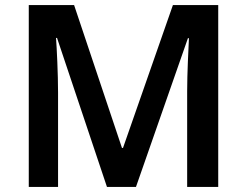

<svg xmlns="http://www.w3.org/2000/svg" viewBox="-20 -734 969 754"><path d="M400 0H514L718 -584H722C720 -543 715 -444 715 -376V0H837V-714H659L463 -153H459L271 -714H93V0H208V-370C208 -444 203 -545 200 -585H204Z"/></svg>

Font: Noto Sans Bengali SemiBold
Style: Regular
Weight: 600
Designer: Jelle Bosma - Monotype Design Team
Foundry: Monotype Imaging Inc.
Version: Version 2.003